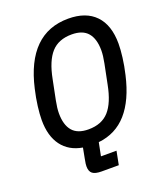

<svg xmlns="http://www.w3.org/2000/svg" viewBox="-158 -815 934 1091"><g transform="rotate(-20 309.5 -269.5)"><path d="M370 171H266Q228 171 211.5 158Q195 145 195 115Q195 108 196 99Q197 90 201 70L213 7Q132 -7 89 -65Q46 -123 46 -219Q46 -254 52 -302Q58 -350 70 -401Q105 -555 183.5 -632.5Q262 -710 384 -710Q491 -710 548 -650.5Q605 -591 605 -479Q605 -444 599 -396Q593 -348 581 -297Q549 -156 481 -79Q413 -2 308 9L292 89H386ZM279 -79Q359 -79 403 -128Q447 -177 467 -281L491 -400Q500 -445 500 -476Q500 -546 469 -582.5Q438 -619 372 -619Q292 -619 248 -570Q204 -521 184 -417L160 -298Q151 -253 151 -222Q151 -152 182 -115.5Q213 -79 279 -79Z"/></g></svg>

Font: IBM Plex Sans Cond Medm
Style: Italic
Weight: 500
Width: 3
Italic angle: -11°
Designer: Mike Abbink, Paul van der Laan, Pieter van Rosmalen
Foundry: Bold Monday
Version: Version 1.3